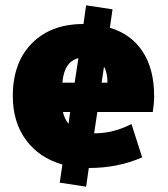

<svg xmlns="http://www.w3.org/2000/svg" viewBox="-20 -620 631 720"><path d="M274 -402Q220 -388 214 -310H260ZM370 -370 361 -310H383Q383 -348 370 -370ZM345 -200 333 -120Q406 -120 473 -155L513 -30Q423 10 313 10L303 80L204 65L214 -3Q127 -28 77.5 -95Q28 -162 28 -260Q28 -385 99.5 -457.5Q171 -530 293 -530L303 -600L402 -585L392 -516Q472 -492 515 -426.5Q558 -361 558 -260Q558 -233 553 -200ZM243 -200H216Q222 -174 237 -156Z"/></svg>

Font: Mplus 1p Black
Style: Regular
Weight: 900
Version: Version 1.061